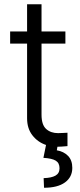

<svg xmlns="http://www.w3.org/2000/svg" viewBox="-20 -677 373 896"><path d="M285.2 -473.6H173.8V-141.6Q173.8 -94.7 195.3 -75.2Q216.8 -55.7 251 -55.7L275.4 -56.6Q283.2 -57.6 294.9 -57.6V4.9Q264.2 7.8 248 7.8L245.1 24.4Q277.3 29.8 297.4 50.3Q317.4 70.8 317.4 106.4Q317.4 149.4 283.2 174.3Q249 199.2 185.5 199.2L183.6 154.3Q219.7 153.3 238.8 142.6Q257.8 131.8 257.8 108.4Q257.8 83.5 240.2 72.8Q222.7 62 182.6 59.6L194.8 -0.5Q155.8 -13.7 131.1 -45.7Q106.4 -77.6 106.4 -125V-473.6H27.3V-530.3H106.4V-657.2H173.8V-530.3H285.2Z"/></svg>

Font: Pretendard Light
Style: Regular
Weight: 300
Designer: Base glyphs from Inter by Rasmus Andersson; Hangeul glyphs from Noto Sans CJK(Source Han Sans) by Jang Soo-young and Kan
Foundry: Kil Hyung-jin
Version: Version 1.309